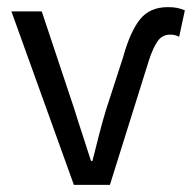

<svg xmlns="http://www.w3.org/2000/svg" viewBox="-20 -518 538 538"><path d="M187 0 12 -486H97L189 -210Q200 -174 212 -138Q224 -102 235 -67H239Q248 -102 257 -138Q266 -174 277 -210L325 -358Q345 -430 372.5 -464Q400 -498 450 -498Q465 -498 475.5 -496Q486 -494 498 -489L482 -415Q471 -421 457 -421Q435 -421 422 -403Q409 -385 397 -348L288 0Z"/></svg>

Font: Source Sans Pro
Style: Regular
Weight: 400
Designer: Paul D. Hunt
Foundry: Adobe Systems Incorporated
Version: Version 2.021;PS 2.000;hotconv 1.0.86;makeotf.lib2.5.63406